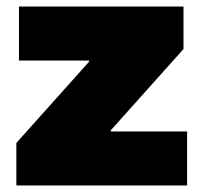

<svg xmlns="http://www.w3.org/2000/svg" viewBox="-20 -567 610 587"><path d="M552 -165V0H30V-130L252 -378V-382H38V-547H541V-417L319 -169V-165Z"/></svg>

Font: CMG Sans Black
Style: Regular
Weight: 900
Designer: Julieta Ulanovsky
Foundry: Julieta Ulanovsky
Version: Version 7.200